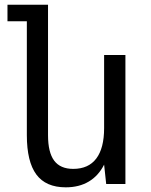

<svg xmlns="http://www.w3.org/2000/svg" viewBox="-20 -780 642 814"><path d="M421.4 -82 430.2 0H511.7V-546.9H421.4V-236.8Q421.4 -151.9 388.2 -107.9Q355 -64 290.5 -64Q235.8 -64 209.7 -98.9Q183.6 -133.8 183.6 -207V-759.8H11.7V-689.9H93.8V-207Q93.8 -94.7 134 -40.3Q174.3 14.2 258.8 14.2Q315.4 14.2 356.4 -10.3Q397.5 -34.7 421.4 -82Z"/></svg>

Font: Hack Dev
Style: Regular
Weight: 400
Designer: Christopher Simpkins
Foundry: Christopher Simpkins
Version: Version 2.0315